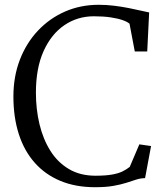

<svg xmlns="http://www.w3.org/2000/svg" viewBox="-20 -771 689 802"><path d="M377 11Q295.5 11 232 -15.5Q168.5 -42 124.8 -91.5Q81 -141 58.5 -211Q36 -281 36 -368Q36 -451.5 63 -521.5Q90 -591.5 138.5 -643Q187 -694.5 251.8 -722.8Q316.5 -751 392 -751Q425.5 -751 457.2 -747Q489 -743 517 -737.5Q545 -732 567.2 -726.8Q589.5 -721.5 603 -719L595 -556H543L521 -672Q512 -680 492 -687Q472 -694 441.8 -698.5Q411.5 -703 372 -703Q304 -703 249.2 -666Q194.5 -629 162.2 -557.8Q130 -486.5 130 -384Q130 -314.5 145 -252Q160 -189.5 190.5 -141Q221 -92.5 268 -64.8Q315 -37 379 -37Q420.5 -37 447.5 -41.8Q474.5 -46.5 491.8 -55Q509 -63.5 522 -74L562 -168L611 -161L586 -27Q566.5 -26.5 548 -20.5Q529.5 -14.5 507 -7.2Q484.5 0 453.2 5.5Q422 11 377 11Z"/></svg>

Font: Merriweather 7pt Light
Style: Regular
Weight: 300
Designer: Eben Sorkin
Foundry: Eben Sorkin
Version: Version 2.200;gftools[0.9.31]